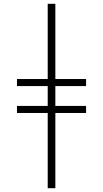

<svg xmlns="http://www.w3.org/2000/svg" viewBox="-20 -843 540 1006"><path d="M230 143V-251H69V-288H230V-392H69V-429H230V-823H270V-429H431V-392H270V-288H431V-251H270V143Z"/></svg>

Font: Iosevka SS18 Extralight
Style: Regular
Weight: 200
Monospace: yes
Designer: Belleve Invis
Foundry: Belleve Invis
Version: Version 25.1.1; ttfautohint (v1.8.4)